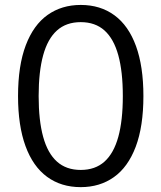

<svg xmlns="http://www.w3.org/2000/svg" viewBox="-20 -749 654 778"><path d="M53.1 -359.7Q53.1 -482.7 84.4 -565.4Q115.7 -648 172.9 -688.5Q230 -729 307.1 -729Q386.6 -729 443.7 -687.1Q500.9 -645.1 531 -562.5Q561.1 -479.9 561.1 -359.7Q561.1 -236.7 529.9 -154.2Q498.6 -71.7 441.4 -31.2Q384.3 9.3 307.1 9.3Q227.7 9.3 170.6 -32.6Q113.4 -74.6 83.3 -157.2Q53.1 -239.9 53.1 -359.7ZM477.7 -359.7Q477.7 -458.6 459.4 -525.1Q441.1 -591.6 403.6 -625.4Q366 -659.3 307.1 -659.3Q248.3 -659.3 210.7 -625.4Q173.1 -591.6 154.9 -525.1Q136.6 -458.6 136.6 -359.7Q136.6 -260.9 154.9 -194.5Q173.1 -128.1 210.7 -94.3Q248.3 -60.4 307.1 -60.4Q366 -60.4 403.6 -94.3Q441.1 -128.1 459.4 -194.5Q477.7 -260.9 477.7 -359.7Z"/></svg>

Font: Mona Sans VF XLt
Style: Regular
Weight: 200
Designer: Deni Anggara
Foundry: GitHub
Version: Version 2.000;Glyphs 3.2.3 (3260)